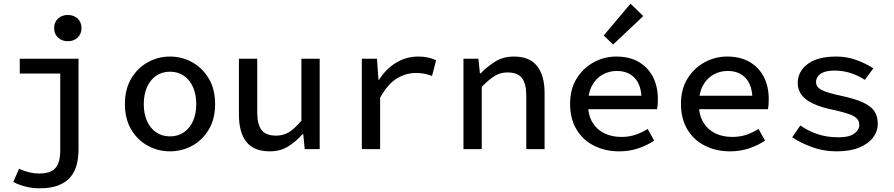

<svg xmlns="http://www.w3.org/2000/svg" viewBox="-20 -807 4840 1039"><path d="M194 212Q154 212 117.5 202.5Q81 193 52 178L83 106Q110 119 137.5 125.5Q165 132 191 132Q237 132 261.5 117.5Q286 103 296 75Q306 47 306 7V-409H87V-489H405V1Q405 46 395 84.5Q385 123 361 151.5Q337 180 296 196Q255 212 194 212ZM347 -584Q315 -584 294 -603.5Q273 -623 273 -655Q273 -687 294 -706.5Q315 -726 347 -726Q379 -726 400 -706.5Q421 -687 421 -655Q421 -623 400 -603.5Q379 -584 347 -584Z M900 12Q836 12 780.5 -18Q725 -48 690.5 -105.5Q656 -163 656 -244Q656 -325 690.5 -382.5Q725 -440 780.5 -470.5Q836 -501 900 -501Q964 -501 1019.5 -470.5Q1075 -440 1109.5 -382.5Q1144 -325 1144 -244Q1144 -163 1109.5 -105.5Q1075 -48 1019.5 -18Q964 12 900 12ZM900 -69Q943 -69 975 -91Q1007 -113 1024.5 -152Q1042 -191 1042 -244Q1042 -296 1024.5 -335.5Q1007 -375 975 -397Q943 -419 900 -419Q857 -419 825 -397Q793 -375 775.5 -335.5Q758 -296 758 -244Q758 -191 775.5 -152Q793 -113 825 -91Q857 -69 900 -69Z M1440 12Q1354 12 1313.5 -39Q1273 -90 1273 -186V-489H1372V-199Q1372 -134 1395.5 -103.5Q1419 -73 1474 -73Q1513 -73 1544 -92Q1575 -111 1611 -154V-489H1710V0H1629L1621 -81H1617Q1581 -40 1538.5 -14Q1496 12 1440 12Z M1938 0V-489H2020L2028 -375H2031Q2069 -435 2124 -468Q2179 -501 2244 -501Q2272 -501 2295 -496Q2318 -491 2340 -481L2318 -396Q2293 -405 2275 -408.5Q2257 -412 2229 -412Q2176 -412 2127 -382Q2078 -352 2037 -278V0Z M2488 0V-489H2569L2577 -410H2581Q2618 -448 2661 -474.5Q2704 -501 2761 -501Q2846 -501 2886.5 -449.5Q2927 -398 2927 -303V0H2828V-290Q2828 -354 2804.5 -384.5Q2781 -415 2726 -415Q2687 -415 2656 -395.5Q2625 -376 2587 -337V0Z M3330 12Q3256 12 3195.5 -18Q3135 -48 3100 -106Q3065 -164 3065 -245Q3065 -325 3100.5 -382Q3136 -439 3193 -470Q3250 -501 3315 -501Q3387 -501 3437 -471.5Q3487 -442 3513.5 -390.5Q3540 -339 3540 -270Q3540 -255 3539 -240.5Q3538 -226 3536 -216H3134V-289H3474L3452 -265Q3452 -344 3416 -383.5Q3380 -423 3318 -423Q3275 -423 3239.5 -402.5Q3204 -382 3183 -342.5Q3162 -303 3162 -245Q3162 -185 3185.5 -145.5Q3209 -106 3249.5 -86Q3290 -66 3343 -66Q3384 -66 3418 -77.5Q3452 -89 3485 -109L3520 -46Q3483 -21 3435 -4.5Q3387 12 3330 12ZM3298 -566 3247 -615 3392 -787 3461 -720Z M3930 12Q3856 12 3795.5 -18Q3735 -48 3700 -106Q3665 -164 3665 -245Q3665 -325 3700.5 -382Q3736 -439 3793 -470Q3850 -501 3915 -501Q3987 -501 4037 -471.5Q4087 -442 4113.5 -390.5Q4140 -339 4140 -270Q4140 -255 4139 -240.5Q4138 -226 4136 -216H3734V-289H4074L4052 -265Q4052 -344 4016 -383.5Q3980 -423 3918 -423Q3875 -423 3839.5 -402.5Q3804 -382 3783 -342.5Q3762 -303 3762 -245Q3762 -185 3785.5 -145.5Q3809 -106 3849.5 -86Q3890 -66 3943 -66Q3984 -66 4018 -77.5Q4052 -89 4085 -109L4120 -46Q4083 -21 4035 -4.5Q3987 12 3930 12Z M4506 12Q4437 12 4374 -11Q4311 -34 4267 -64L4311 -128Q4354 -98 4404.5 -81Q4455 -64 4519 -64Q4575 -64 4602.5 -84Q4630 -104 4630 -131Q4630 -144 4624.5 -155Q4619 -166 4604.5 -175.5Q4590 -185 4561.5 -194Q4533 -203 4487 -213Q4390 -233 4343.5 -268Q4297 -303 4297 -358Q4297 -420 4350.5 -460.5Q4404 -501 4506 -501Q4564 -501 4616.5 -481.5Q4669 -462 4706 -437L4660 -375Q4625 -398 4583.5 -411.5Q4542 -425 4497 -425Q4460 -425 4438 -416.5Q4416 -408 4406 -394Q4396 -380 4396 -363Q4396 -335 4427.5 -319.5Q4459 -304 4530 -289Q4610 -272 4653.5 -251Q4697 -230 4713.5 -202.5Q4730 -175 4730 -137Q4730 -96 4704 -62Q4678 -28 4628.5 -8Q4579 12 4506 12Z"/></svg>

Font: Source Code Pro ExtraLight Medium
Style: Regular
Weight: 500
Monospace: yes
Version: Version 1.018;hotconv 1.0.116;makeotfexe 2.5.65601